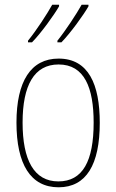

<svg xmlns="http://www.w3.org/2000/svg" viewBox="-20 -786 495 816"><path d="M356 -759V-766H327C306 -728 258 -655 224 -613V-606H241C281 -647 336 -724 356 -759ZM231 -759V-766H202C181 -728 135 -657 99 -613V-606H116C156 -647 211 -724 231 -759ZM404 -264C404 -428 356 -537 229 -537C111 -537 50 -440 50 -265C50 -88 110 10 229 10C347 10 404 -87 404 -264ZM76 -265C76 -423 125 -512 229 -512C339 -512 378 -413 378 -265C378 -102 332 -15 228 -15C124 -15 76 -107 76 -265Z"/></svg>

Font: Noto Sans Hebrew Condensed Thin
Style: Regular
Weight: 100
Width: 3
Designer: Monotype Design Team
Foundry: Monotype Imaging Inc.
Version: Version 2.004